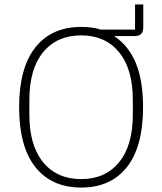

<svg xmlns="http://www.w3.org/2000/svg" viewBox="-20 -831 729 863"><path d="M66 -349Q66 -526 139 -618Q212 -710 345 -710Q396 -710 433 -698H587V-811H624V-709Q624 -689 615 -679Q606 -669 584 -669H493Q558 -626 590.5 -547.5Q623 -469 623 -349Q623 -172 550.5 -80Q478 12 345 12Q212 12 139 -80Q66 -172 66 -349ZM577 -316V-382Q577 -521 515 -596.5Q453 -672 345 -672Q236 -672 174 -596.5Q112 -521 112 -382V-316Q112 -177 174 -101.5Q236 -26 345 -26Q453 -26 515 -101.5Q577 -177 577 -316Z"/></svg>

Font: Anuphan ExtraLight
Style: Regular
Weight: 200
Designer: Cadson Demak
Version: Version 3.001